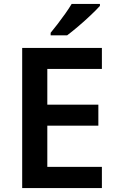

<svg xmlns="http://www.w3.org/2000/svg" viewBox="-20 -958 598 978"><path d="M499 0H93V-714H499V-607H221V-425H481V-318H221V-108H499ZM489 -928Q473 -910 442.5 -881Q412 -852 379 -824Q346 -796 322 -778H238V-791Q253 -809 273 -835Q293 -861 312.5 -888.5Q332 -916 345 -938H489Z"/></svg>

Font: Noto Sans Gurmukhi UI SemiBold
Style: Regular
Weight: 600
Designer: Jelle Bosma - Monotype Design Team
Foundry: Monotype Imaging Inc.
Version: Version 2.004; ttfautohint (v1.8.4.7-5d5b)